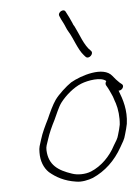

<svg xmlns="http://www.w3.org/2000/svg" viewBox="-51 -740 545 762"><g transform="rotate(-5 222.0 -358.5)"><path d="M325.4 -530C299 -553.9 285.4 -600.3 268.9 -632C265.8 -636 263.3 -641 261.4 -647C255 -662.7 246.5 -678.6 239 -693C232.1 -708.8 205.1 -692.9 212.5 -678C216.4 -668.3 219.9 -660.6 225.3 -651C231.7 -639.3 235.9 -624.7 242.8 -614C261.3 -584.3 272.9 -540.8 295.9 -515L302.3 -508C314.2 -496 337.3 -518 325.4 -530ZM375.5 -405C371.6 -399.7 370.7 -394.3 372.8 -389C377.3 -381.8 380.5 -375.2 384.7 -367L392 -351C398.4 -338.7 400.1 -327.4 405.5 -314C413 -290.9 416.8 -258.1 413.6 -228L409.3 -209C407.9 -203 406.1 -196.7 403.9 -190C399.9 -172.8 392.2 -163.3 383.2 -148C361.5 -106 325.8 -70.1 284.2 -53C260.2 -43.1 228.6 -43.5 207.8 -51C153.9 -68.8 117.6 -93.1 115.1 -152C114.4 -168.2 119.1 -174.9 124.6 -193C132.9 -219.5 144.8 -245.2 157.1 -269C166.6 -288.7 178.8 -320.1 191.1 -336C211.8 -362.9 244.5 -391.1 275.7 -403.5C302.7 -414.3 356.7 -423.5 375.5 -405ZM420.8 -363C434.8 -361.4 446.9 -380.3 435.6 -388L428 -394C419.4 -401.7 408.6 -414 401.7 -423C368.8 -465.7 276.9 -435.6 236.1 -412C215.9 -398.5 183.5 -368.9 169 -348.5C156.3 -330.8 141 -297.5 131.7 -276C118.7 -249.8 105.9 -224.5 97 -195C90.7 -174.5 86.3 -166.3 86.7 -146C86.1 -112 97.3 -83.9 117 -65C143.2 -42.6 176 -24.7 221.2 -18C243.6 -13.6 271.5 -20.1 289.2 -27C339.3 -49.4 379.1 -87.1 407.9 -138C417.8 -155.6 426.8 -168 431.4 -188C433.8 -195.3 435.7 -202.3 437.3 -209L441.9 -229C449.4 -282.9 435.4 -326 420.8 -363Z"/></g></svg>

Font: HoneyBee
Style: XLitIt
Weight: 200
Foundry: Cannot Into Space Fonts
Version: Version 0.89